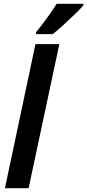

<svg xmlns="http://www.w3.org/2000/svg" viewBox="-20 -993 460 1013"><path d="M258 -813Q279 -829 311.5 -858.5Q344 -888 374.5 -917.5Q405 -947 420 -965V-973H279Q257 -938 228 -898Q199 -858 171 -824L170 -813ZM131 0 293 -760H167L6 0Z"/></svg>

Font: Noto Sans UI SemiCondensed
Style: Bold Italic
Weight: 700
Width: 4
Designer: Monotype Design Team
Foundry: Monotype Imaging Inc.
Version: 1.001